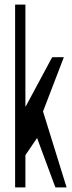

<svg xmlns="http://www.w3.org/2000/svg" viewBox="-20 -819 315 839"><path d="M46 -799V0H91V-141L142 -216L222 0H271L168 -332L259 -569H208L93 -355H91V-799Z"/></svg>

Font: 寒蝉无机体 CompactMedium
Style: Regular
Weight: 500
Width: 3
Designer: ChillTanhei {Warren2060}; 
Source Han Sans {Ryoko NISHIZUKA 西塚涼子 (kana, bopomofo & ideographs); Paul D. Hunt (Latin, Gre
Foundry: ChillType&Adobe
Version: Version 1.000;Glyphs 3.1.1 (3135)